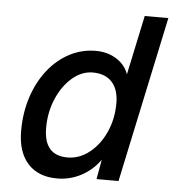

<svg xmlns="http://www.w3.org/2000/svg" viewBox="-52 -758 739 818"><g transform="rotate(5 317.5 -349.0)"><path d="M222 12Q141 12 96.5 -37.5Q52 -87 52 -177Q52 -255 74 -322Q96 -389 135.5 -439Q175 -489 227.5 -516.5Q280 -544 340 -544Q390 -544 428 -520Q466 -496 480 -456L534 -710H635L484 0H390L405 -84Q373 -39 325 -13.5Q277 12 222 12ZM258 -81Q309 -81 352 -115Q395 -149 420.5 -205.5Q446 -262 446 -329Q446 -388 417 -419.5Q388 -451 335 -451Q288 -451 247.5 -416.5Q207 -382 182 -324.5Q157 -267 157 -199Q157 -81 258 -81Z"/></g></svg>

Font: Geist Mono Medium
Style: Italic
Weight: 500
Italic angle: -12°
Monospace: yes
Designer: Basement.studio, Andrés Briganti, Mateo Zaragoza
Foundry: Basement.studio, Vercel, Andrés Briganti, Guido Ferreyra, Mateo Zaragoza
Version: Version 1.500; ttfautohint (v1.8.4.7-5d5b)